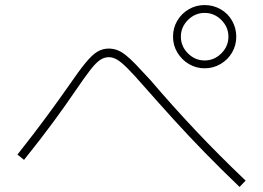

<svg xmlns="http://www.w3.org/2000/svg" viewBox="-20 -781 1040 759"><path d="M789 -511Q755 -511 726.5 -528Q698 -545 681 -573.5Q664 -602 664 -636Q664 -671 681 -699.5Q698 -728 726.5 -744.5Q755 -761 789 -761Q823 -761 852 -744.5Q881 -728 897.5 -699Q914 -670 914 -636Q914 -602 897.5 -573.5Q881 -545 852 -528Q823 -511 789 -511ZM789 -542Q827 -542 855 -570Q883 -598 883 -636Q883 -674 855 -702Q827 -730 789 -730Q751 -730 723 -702Q695 -674 695 -636Q695 -598 723 -570Q751 -542 789 -542ZM927 -42Q854 -112 790.5 -177Q727 -242 668 -307Q609 -372 550 -439Q509 -486 484 -511Q459 -536 442.5 -545.5Q426 -555 410 -555Q393 -555 376.5 -544.5Q360 -534 337 -504.5Q314 -475 276 -419Q240 -366 192 -300.5Q144 -235 75 -149L49 -170Q117 -256 165.5 -322Q214 -388 251 -441Q292 -501 318.5 -533Q345 -565 365.5 -577Q386 -589 410 -589Q426 -589 442 -583.5Q458 -578 476 -564Q494 -550 517.5 -525.5Q541 -501 575 -464Q663 -361 753.5 -265Q844 -169 951 -67Z"/></svg>

Font: M PLUS 2 ExtraLight
Style: Regular
Weight: 250
Designer: Coji Morishita
Foundry: UNDERFOREST DESIGN
Version: Version 1.001